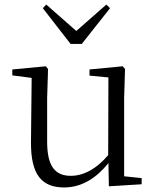

<svg xmlns="http://www.w3.org/2000/svg" viewBox="-20 -809 688 843"><path d="M458 9 602 0V-27L525 -35V-379L529 -506L519 -518L373 -504V-477L456 -469L455 -128C407 -71 350 -37 291 -37C224 -37 187 -76 187 -187V-379L191 -506L181 -518L34 -504V-478L119 -467L116 -185C115 -37 167 14 262 14C340 14 405 -29 456 -93ZM183 -789 168 -773 290 -616H339L463 -773L447 -789L315 -673Z"/></svg>

Font: Noto Serif JP Light
Style: Regular
Weight: 300
Designer: Ryoko NISHIZUKA 西塚涼子 (kana & ideographs); Frank Grießhammer (Latin, Greek & Cyrillic); Wenlong ZHANG 张文龙 (bopomofo); San
Foundry: Adobe
Version: Version 2.001;hotconv 1.1.0;makeotfexe 2.6.0